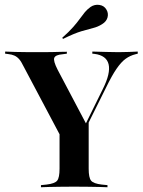

<svg xmlns="http://www.w3.org/2000/svg" viewBox="-20 -788 602 808"><path d="M263.7 -160.5 78.2 -510.5Q69.4 -529 60.5 -539.1Q51.6 -549.2 40.7 -554Q29.8 -558.9 14.5 -560.5L1.6 -562.1V-571Q18.5 -570.2 44.8 -569.4Q71 -568.5 104 -568.5H113.7H121Q143.5 -568.5 164.5 -568.5Q185.5 -568.5 203.2 -569Q221 -569.4 235.5 -569.8Q250 -570.2 261.3 -570.2V-562.1L243.5 -559.7Q213.7 -557.3 208.5 -544.8Q203.2 -532.3 222.6 -494.4L346 -260.5L331.5 -248.4L412.9 -413.7Q446 -479.8 437.1 -517.3Q428.2 -554.8 377.4 -561.3L368.5 -562.1V-571Q400.8 -570.2 427.4 -569.4Q454 -568.5 479 -568.5Q504 -568.5 522.6 -569.4Q541.1 -570.2 559.7 -571V-562.1L550 -559.7Q527.4 -554 508.9 -540.7Q490.3 -527.4 470.6 -498.8Q450.8 -470.2 425.8 -418.5L297.6 -160.5ZM283.1 -2.4Q255.6 -2.4 231 -2Q206.5 -1.6 186.3 -1.2Q166.1 -0.8 152.4 0V-8.9L175.8 -11.3Q210.5 -15.3 220.6 -27.8Q230.6 -40.3 230.6 -78.2V-250.8L300 -194.4L353.2 -280.6V-78.2Q353.2 -40.3 363.3 -27.8Q373.4 -15.3 408.1 -11.3L432.3 -8.9V0Q418.5 -0.8 398.4 -1.2Q378.2 -1.6 353.6 -2Q329 -2.4 300.8 -2.4H291.9ZM245.2 -624.2 241.9 -629Q271 -654.8 288.3 -674.6Q305.6 -694.4 316.5 -709.7Q327.4 -725 337.1 -736.7Q346.8 -748.4 361.3 -758.9Q378.2 -770.2 398 -767.3Q417.7 -764.5 427.4 -748.4Q437.1 -733.1 432.7 -715.3Q428.2 -697.6 409.7 -686.3Q391.9 -675 372.2 -670.2Q352.4 -665.3 322.6 -656.5Q292.7 -647.6 245.2 -624.2Z"/></svg>

Font: Playfair 144pt SemiCondensed
Style: Bold
Weight: 700
Width: 4
Designer: Claus Eggers Sørensen
Foundry: Claus Eggers Sørensen
Version: Version 2.203